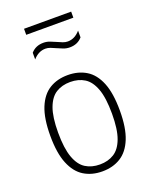

<svg xmlns="http://www.w3.org/2000/svg" viewBox="-160 -950 819 1045"><g transform="rotate(-20 249.0 -428.0)"><path d="M249 9Q188.5 9 143.2 -18.8Q98 -46.5 72.8 -108Q47.5 -169.5 47.5 -270Q47.5 -370.5 72.5 -431.8Q97.5 -493 142.8 -520.8Q188 -548.5 249 -548.5Q309.5 -548.5 355 -521Q400.5 -493.5 425.5 -432.2Q450.5 -371 450.5 -270Q450.5 -170 425.5 -108.5Q400.5 -47 355.2 -19Q310 9 249 9ZM249 -31Q296.5 -31 331.2 -52.8Q366 -74.5 385.2 -126.2Q404.5 -178 404.5 -268.5Q404.5 -360.5 385.2 -412.8Q366 -465 331.2 -486.8Q296.5 -508.5 249 -508.5Q201.5 -508.5 166.8 -487Q132 -465.5 112.8 -413.8Q93.5 -362 93.5 -272Q93.5 -180 112.8 -127.2Q132 -74.5 166.8 -52.8Q201.5 -31 249 -31ZM313 -686Q293.5 -686 276 -692.8Q258.5 -699.5 242 -707Q227 -714 212.8 -719.5Q198.5 -725 184.5 -725Q144 -725 112.5 -689V-727.5Q139.5 -759 185 -759Q204.5 -759 222 -752.2Q239.5 -745.5 256 -738Q271 -731 285.2 -725.5Q299.5 -720 313.5 -720Q354 -720 385.5 -756.5V-717.5Q358.5 -686 313 -686ZM112.5 -831.5V-866.5H385.5V-831.5Z"/></g></svg>

Font: Encode Sans SemiCondensed SemiCondensed ExtraLight
Style: Regular
Weight: 200
Width: 4
Designer: Multiple Designers
Foundry: Impallari Type
Version: Version 3.000; ttfautohint (v1.8.3) -l 8 -r 50 -G 200 -x 14 